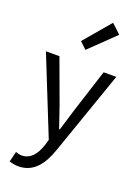

<svg xmlns="http://www.w3.org/2000/svg" viewBox="-199 -953 919 1269"><g transform="rotate(20 260.5 -319.0)"><path d="M255 -641 431 -811 366 -872 208 -686ZM101 234C209 234 266 152 303 45L508 -543H419L322 -241C307 -193 291 -138 276 -89H271C254 -138 235 -194 219 -241L108 -543H13L231 1L219 42C196 110 160 159 96 159C81 159 66 154 55 150L37 223C58 230 79 234 101 234Z"/></g></svg>

Font: Spoqa Han Sans Neo Regular
Style: Regular
Weight: 400
Designer: [Spoqa Han Sans Neo] Dong-huui Kim  Younghwa Kang  Yujin Lee  [Noto Sans] Ryoko NISHIZUKA  (kana & ideographs); Paul D. 
Foundry: Spoqa (http://www.spoqa-han-sans.com)
Version: Version 1.000